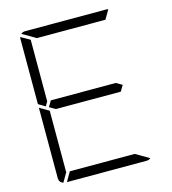

<svg xmlns="http://www.w3.org/2000/svg" viewBox="-140 -1113 1096 1226"><g transform="rotate(-15 408.0 -500.0)"><path d="M161 -735V-531L144 -502L99 -529V-959Q99 -968 101 -972L161 -938ZM631 -469H408H202L162 -492L185 -531H408H614L654 -508ZM202 -938 113 -990Q125 -1000 140 -1000H408H676Q686 -1000 690 -998L655 -938H408ZM614 -62 703 -10Q691 0 676 0H408H149L185 -62H408ZM126 -2Q99 -12 99 -41V-500V-505L139 -482L152 -474L161 -469V-265V-62Z"/></g></svg>

Font: DSEG7 Modern
Style: Light
Weight: 300
Designer: Keshikan(Twitter:@keshinomi_88pro)
Version: Version 0.46